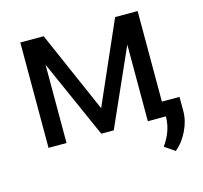

<svg xmlns="http://www.w3.org/2000/svg" viewBox="-102 -641 984 930"><g transform="rotate(-15 390.0 -176.5)"><path d="M372.6 -119.6 552.2 -528.3H665V0H574.7V-384.3L403.8 0H341.3L167 -392.6V0H76.7V-528.3H193.8ZM668.5 174.3 617.2 139.2Q663.1 75.2 665 7.3V-74.2H753.4V-3.4Q753.4 45.9 729.2 95.2Q705.1 144.5 668.5 174.3Z"/></g></svg>

Font: Mardoto
Style: Regular
Weight: 400
Designer: Christian Robertson, Vahan Hovhannisyan
Foundry: Google
Version: Version 1.000